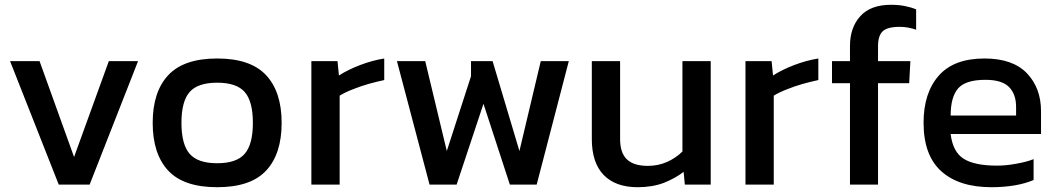

<svg xmlns="http://www.w3.org/2000/svg" viewBox="-20 -778 4418 801"><path d="M354 -8H225L22 -523H145L289 -123L434 -523H556Z M886 3Q746 3 681.5 -66.5Q617 -136 617 -265.5Q617 -395 682 -464.5Q747 -534 886 -534Q1025 -534 1090 -464.5Q1155 -395 1155 -265.5Q1155 -136 1090.5 -66.5Q1026 3 886 3ZM886 -97Q967 -97 1001 -136.5Q1035 -176 1035 -265.5Q1035 -355 1001 -394Q967 -433 886 -433Q805 -433 771 -394Q737 -355 737 -265.5Q737 -176 771 -136.5Q805 -97 886 -97Z M1397 -8H1279V-523H1388L1394 -463Q1431 -487 1482 -506.5Q1533 -526 1583 -534V-444Q1554 -438 1518 -428Q1483 -418 1451 -405Q1420 -393 1397 -379Z M1885 -8H1772L1636 -523H1754L1844 -148L1945 -460V-523H2035L2147 -148L2236 -523H2353L2219 -8H2107L1997 -345Z M2749 -15Q2701 3 2640 3Q2548 3 2498.5 -48Q2449 -99 2449 -198V-523H2567V-198Q2567 -140 2595.5 -113Q2624 -86 2683 -86Q2726 -86 2763 -102.5Q2800 -119 2827 -146V-523H2945V-8H2837L2832 -61Q2797 -34 2749 -15Z M3208 -8H3090V-523H3199L3205 -463Q3242 -487 3293 -506.5Q3344 -526 3394 -534V-444Q3365 -438 3329 -428Q3294 -418 3262 -405Q3231 -393 3208 -379Z M3526 -8V-431H3451V-523H3526V-586Q3526 -663 3569 -710.5Q3612 -758 3697 -758Q3729 -758 3754 -753Q3780 -748 3802 -739V-654Q3768 -666 3734 -666Q3682 -666 3662.5 -647.5Q3643 -629 3643 -585V-523H3778L3773 -431H3643V-8Z M4116 3Q3981 3 3907 -63.5Q3833 -130 3833 -266Q3833 -390 3896 -462Q3959 -534 4087 -534Q4205 -534 4264 -472.5Q4323 -411 4323 -314V-219H3946Q3955 -144 4000.5 -115.5Q4046 -87 4139 -87Q4178 -87 4220 -95Q4261 -102 4292 -114V-27Q4257 -12 4212 -4.5Q4167 3 4116 3ZM3946 -296H4219V-332Q4219 -385 4189.5 -415Q4160 -445 4091 -445Q4008 -445 3977 -409Q3946 -373 3946 -296Z"/></svg>

Font: Kanit Cyrillic
Style: Regular
Weight: 400
Designer: Katatrad Team, Sasha Pavljenko
Foundry: CadsonDemak, Pavljenko + Design
Version: Version 1.002;Fontself Maker 3.5.7